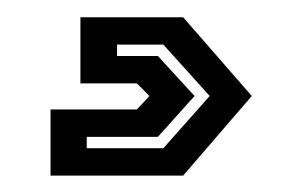

<svg xmlns="http://www.w3.org/2000/svg" viewBox="-20 -34 359 228"><path d="M40 174.5V96H142.5L157.5 80L142.5 65H75.5V-13.5H197.5L279 80L197.5 174.5ZM83 142H174L229 80L174 19H119V32.5H167.5L211 80L167.5 128.5H83Z"/></svg>

Font: Tourney Thin
Style: Regular
Weight: 100
Designer: Tyler Finck
Foundry: Etcetera Type Co
Version: Version 1.015